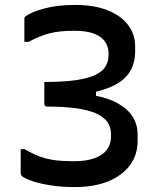

<svg xmlns="http://www.w3.org/2000/svg" viewBox="-20 -740 640 780"><path d="M285 -720Q362 -720 416.5 -698.5Q471 -677 500 -639Q529 -601 529 -552V-531Q529 -487 510 -453Q491 -419 450 -396.5Q409 -374 341 -361L370 -391V-327L341 -356Q414 -345 457 -321Q500 -297 519.5 -265Q539 -233 539 -195V-167Q539 -111 508 -69Q477 -27 420 -3.5Q363 20 282 20Q232 20 189 13.5Q146 7 115.5 -3Q85 -13 71 -23Q67 -26 65.5 -29.5Q64 -33 64 -38Q64 -41 64 -50Q64 -59 64 -71.5Q64 -84 64 -97Q64 -110 64 -120Q64 -130 64 -134H80Q111 -116 139.5 -105Q168 -94 201.5 -89.5Q235 -85 279 -85Q330 -85 363.5 -97Q397 -109 414 -131.5Q431 -154 431 -185V-195Q431 -223 416.5 -244Q402 -265 371 -279Q340 -293 290.5 -300Q241 -307 171 -307Q166 -307 163 -310Q160 -313 160 -318Q160 -323 160 -335Q160 -347 160 -362.5Q160 -378 160 -390.5Q160 -403 160 -407Q238 -407 289 -414.5Q340 -422 369 -436.5Q398 -451 409.5 -471.5Q421 -492 421 -516V-524Q421 -550 406.5 -571Q392 -592 361.5 -603.5Q331 -615 282 -615Q221 -615 181 -604.5Q141 -594 96 -570H79Q79 -574 79 -583Q79 -592 79 -604.5Q79 -617 79 -628.5Q79 -640 79 -649.5Q79 -659 79 -662Q79 -668 80.5 -670.5Q82 -673 86 -675Q107 -691 160 -705.5Q213 -720 285 -720Z"/></svg>

Font: Recursive Medium
Style: Regular
Weight: 500
Version: Version 1.085